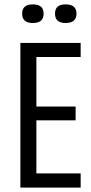

<svg xmlns="http://www.w3.org/2000/svg" viewBox="-20 -856 417 876"><path d="M73 0V-660H348V-596H146V-370H325V-307H146V-65H348V0ZM279 -751Q231 -751 231 -794Q231 -836 279 -836Q329 -836 329 -794Q329 -751 279 -751ZM130 -751Q81 -751 81 -794Q81 -836 130 -836Q179 -836 179 -794Q179 -751 130 -751Z"/></svg>

Font: Bricolage Grotesque 10pt Condensed Light
Style: Regular
Weight: 300
Width: 3
Designer: Mathieu Triay
Foundry: Atelier Triay
Version: Version 1.000; ttfautohint (v1.8.4.7-5d5b);gftools[0.9.32]